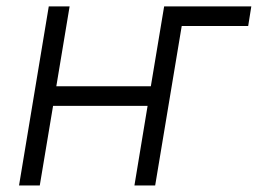

<svg xmlns="http://www.w3.org/2000/svg" viewBox="-20 -565 786 585"><path d="M745.7 -545.5 736.2 -485.8H533.7L452.8 0H389.6L429.7 -242.5H141.7L101.2 0H38L128.6 -545.5H192.1L151.6 -302.2H439.6L480.1 -545.5Z"/></svg>

Font: Karasuma Gothic
Style: Light Italic
Weight: 300
Italic angle: 9.39998°
Designer: Rasmus Andersson / Ryoko Nishizuka
Foundry: rsms
Version: Version 1.00